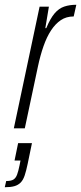

<svg xmlns="http://www.w3.org/2000/svg" viewBox="-60 -538 340 805"><path d="M-2 0 106 -510H145L130 -420H134Q151 -461 169 -482Q187 -503 209.5 -510.5Q232 -518 260 -518L249 -469Q218 -469 195 -453.5Q172 -438 154 -410.5Q136 -383 122.5 -344.5Q109 -306 99 -259L44 0ZM-40 247 -34 221Q-14 221 -4 215Q6 209 11.5 194.5Q17 180 22 155L26 135H1L16 62H74L56 149Q50 178 43.5 197.5Q37 217 26.5 227.5Q16 238 0.5 242.5Q-15 247 -40 247Z"/></svg>

Font: Saira UltraCondensed Light
Style: Italic
Weight: 300
Width: 1
Italic angle: -12°
Designer: Hector Gatti with collaboration of the Omnibus-Type team
Foundry: Omnibus-Type
Version: Version 1.101